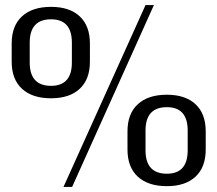

<svg xmlns="http://www.w3.org/2000/svg" viewBox="-20 -728 856 756"><path d="M181 -341Q107 -341 66.5 -378.5Q26 -416 26 -485V-557Q26 -626 66.5 -663.5Q107 -701 181 -701Q254 -701 294 -663.5Q334 -626 334 -557V-485Q334 -416 294 -378.5Q254 -341 181 -341ZM181 -390Q263 -390 263 -482V-560Q263 -652 181 -652Q139 -652 118 -629Q97 -606 97 -560V-482Q97 -436 118 -413Q139 -390 181 -390ZM553 -708H586L264 8H230ZM637 5Q563 5 522.5 -32.5Q482 -70 482 -139V-211Q482 -280 522.5 -317.5Q563 -355 637 -355Q710 -355 750 -317.5Q790 -280 790 -211V-139Q790 -70 750 -32.5Q710 5 637 5ZM637 -44Q719 -44 719 -136V-214Q719 -306 637 -306Q595 -306 574 -283Q553 -260 553 -214V-136Q553 -90 574 -67Q595 -44 637 -44Z"/></svg>

Font: Pathway Extreme 72pt Medium
Style: Regular
Weight: 500
Designer: Eduardo Rodriguez Tunni
Foundry: Eduardo Rodriguez Tunni
Version: Version 1.001;gftools[0.9.26]